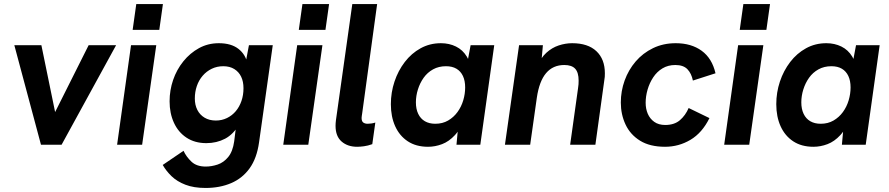

<svg xmlns="http://www.w3.org/2000/svg" viewBox="-20 -717 4404 951"><path d="M183 0 51 -493H185L253 -162L419 -493H555L285 0Z M560 0 629 -493H754L684 0ZM637 -569 655 -697H787L769 -569Z M998 214Q940 214 898.5 198Q857 182 830 156Q803 130 786 100L889 30Q903 60 928.5 84Q954 108 999 108Q1028 108 1058 98Q1088 88 1110.5 60.5Q1133 33 1140 -17L1153 -122L1169 -107Q1137 -52 1095 -30Q1053 -8 1002 -8Q945 -8 904 -35Q863 -62 841.5 -109Q820 -156 820 -215Q820 -270 837.5 -321Q855 -372 888 -413Q921 -454 965.5 -478.5Q1010 -503 1064 -503Q1125 -503 1161 -475Q1197 -447 1206 -400L1193 -387L1213 -493H1331L1263 -11Q1252 67 1216.5 116.5Q1181 166 1125 190Q1069 214 998 214ZM1049 -120Q1079 -120 1104.5 -132.5Q1130 -145 1148 -166.5Q1166 -188 1176 -217Q1186 -246 1186 -280Q1186 -313 1174.5 -337Q1163 -361 1140.5 -375Q1118 -389 1086 -389Q1055 -389 1029 -376.5Q1003 -364 984 -342Q965 -320 955 -291Q945 -262 945 -229Q945 -197 957.5 -172.5Q970 -148 993.5 -134Q1017 -120 1049 -120Z M1383 0 1452 -493H1577L1507 0ZM1460 -569 1478 -697H1610L1592 -569Z M1749 10Q1702 10 1672 -16Q1642 -42 1642 -94Q1642 -100 1642.5 -107.5Q1643 -115 1644 -122L1725 -697H1848L1774 -156Q1773 -149 1772 -143Q1771 -137 1771 -133Q1771 -116 1779.5 -110Q1788 -104 1801 -104Q1810 -104 1820 -105.5Q1830 -107 1839 -110L1824 -3Q1802 5 1782.5 7.5Q1763 10 1749 10Z M2100 10Q2041 10 2000 -17Q1959 -44 1937.5 -91.5Q1916 -139 1916 -201Q1916 -259 1934 -313Q1952 -367 1985 -410Q2018 -453 2063.5 -478Q2109 -503 2164 -503Q2205 -503 2238.5 -486.5Q2272 -470 2292 -437Q2312 -404 2311 -353L2286 -360L2311 -493H2428L2359 0H2241L2253 -132L2284 -139Q2263 -80 2233.5 -48Q2204 -16 2169.5 -3Q2135 10 2100 10ZM2136 -104Q2172 -104 2199.5 -120Q2227 -136 2246 -162Q2265 -188 2274.5 -220Q2284 -252 2284 -284Q2284 -317 2273 -340.5Q2262 -364 2241 -376.5Q2220 -389 2189 -389Q2153 -389 2125 -373.5Q2097 -358 2078.5 -332Q2060 -306 2050 -274Q2040 -242 2040 -210Q2040 -177 2051.5 -153Q2063 -129 2084.5 -116.5Q2106 -104 2136 -104Z M2481 0 2551 -493H2669L2659 -381L2639 -385Q2658 -430 2686 -455.5Q2714 -481 2747.5 -492Q2781 -503 2814 -503Q2892 -503 2934 -463.5Q2976 -424 2976 -354Q2976 -345 2975.5 -336.5Q2975 -328 2973 -318L2929 0H2804L2843 -279Q2845 -291 2845.5 -300Q2846 -309 2846 -318Q2846 -358 2829 -376.5Q2812 -395 2775 -395Q2719 -395 2685 -355Q2651 -315 2639 -233L2606 0Z M3274 10Q3199 10 3150.5 -20Q3102 -50 3078.5 -100Q3055 -150 3055 -209Q3055 -266 3074 -318.5Q3093 -371 3128.5 -412.5Q3164 -454 3214.5 -478.5Q3265 -503 3327 -503Q3404 -503 3455.5 -465.5Q3507 -428 3524 -354L3412 -318Q3405 -353 3385 -374Q3365 -395 3325 -395Q3289 -395 3261.5 -378.5Q3234 -362 3215.5 -334Q3197 -306 3187.5 -273Q3178 -240 3178 -208Q3178 -178 3188.5 -153.5Q3199 -129 3220.5 -113.5Q3242 -98 3275 -98Q3320 -98 3347.5 -121.5Q3375 -145 3391 -182L3494 -132Q3458 -59 3400 -24.5Q3342 10 3274 10Z M3567 0 3636 -493H3761L3691 0ZM3644 -569 3662 -697H3794L3776 -569Z M4009 10Q3950 10 3909 -17Q3868 -44 3846.5 -91.5Q3825 -139 3825 -201Q3825 -259 3843 -313Q3861 -367 3894 -410Q3927 -453 3972.5 -478Q4018 -503 4073 -503Q4114 -503 4147.5 -486.5Q4181 -470 4201 -437Q4221 -404 4220 -353L4195 -360L4220 -493H4337L4268 0H4150L4162 -132L4193 -139Q4172 -80 4142.5 -48Q4113 -16 4078.5 -3Q4044 10 4009 10ZM4045 -104Q4081 -104 4108.5 -120Q4136 -136 4155 -162Q4174 -188 4183.5 -220Q4193 -252 4193 -284Q4193 -317 4182 -340.5Q4171 -364 4150 -376.5Q4129 -389 4098 -389Q4062 -389 4034 -373.5Q4006 -358 3987.5 -332Q3969 -306 3959 -274Q3949 -242 3949 -210Q3949 -177 3960.5 -153Q3972 -129 3993.5 -116.5Q4015 -104 4045 -104Z"/></svg>

Font: Hanken Grotesk
Style: Bold Italic
Weight: 700
Italic angle: -8°
Designer: Alfredo Marco Pradil
Foundry: Hanken Design Co.
Version: Version 3.013